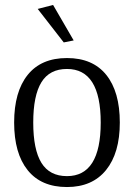

<svg xmlns="http://www.w3.org/2000/svg" viewBox="-20 -744 541 774"><path d="M237 -573 132 -708 194 -724 277 -581ZM250 10Q146 10 91.5 -58Q37 -126 37 -250Q37 -374 91.5 -442Q146 -510 250 -510Q354 -510 408.5 -442Q463 -374 463 -250Q463 -127 407.5 -58.5Q352 10 250 10ZM250 -34Q386 -34 386 -250Q386 -466 250 -466Q180 -466 147 -412.5Q114 -359 114 -250Q114 -141 147 -87.5Q180 -34 250 -34Z"/></svg>

Font: Arsenal
Style: Regular
Weight: 400
Designer: Andrij Shevchenko
Foundry: Stairsfor
Version: Version 2.001;PS 002.001;hotconv 1.0.88;makeotf.lib2.5.64775